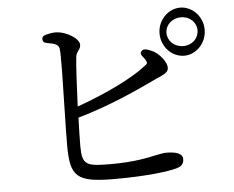

<svg xmlns="http://www.w3.org/2000/svg" viewBox="-54 -843 1108 911"><g transform="rotate(-5 500.0 -387.5)"><path d="M456 4C609 4 710 -9 753 -21C771 -26 788 -36 788 -61C788 -90 757 -99 707 -99C698 -99 684 -96 663 -92C622 -83 556 -68 447 -68C327 -68 307 -74 307 -167C307 -191 308 -242 310 -301C472 -347 612 -414 688 -450C696 -454 702 -457 711 -460C735 -472 753 -479 753 -501C753 -527 722 -565 695 -581C683 -587 672 -592 660 -595C649 -598 641 -596 635 -589C629 -582 630 -574 638 -564C645 -556 650 -549 653 -543C659 -529 659 -529 640 -515C580 -467 448 -402 311 -354C315 -448 320 -550 325 -591C327 -604 333 -612 340 -622C343 -626 348 -633 348 -645C348 -676 286 -711 245 -713C227 -715 208 -711 189 -706C177 -703 171 -696 172 -686C172 -676 178 -669 191 -667C230 -661 247 -654 250 -634C254 -605 251 -471 248 -351C246 -275 245 -204 245 -172C246 -26 273 4 456 4ZM728 -665C728 -601 778 -550 836 -550C893 -550 943 -601 943 -665C943 -728 893 -779 836 -779C778 -779 728 -728 728 -665ZM761 -665C761 -702 792 -733 836 -733C878 -733 909 -702 909 -665C909 -627 878 -596 836 -596C792 -596 761 -627 761 -665Z"/></g></svg>

Font: 寒蝉锦书宋 Text
Style: Regular
Weight: 400
Designer: 寒蝉锦书宋{Warren} 思源宋体{Ryoko NISHIZUKA 西塚涼子 (kana & ideographs); Frank Grießhammer (Latin, Greek & Cyrillic); Wenlong ZHANG 
Foundry: Adobe & ChillType
Version: Version 2.000;Glyphs 3.1.1 (3135)